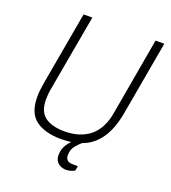

<svg xmlns="http://www.w3.org/2000/svg" viewBox="-151 -797 954 1073"><g transform="rotate(20 325.5 -261.0)"><path d="M281 12Q185 12 130 -28Q75 -68 75 -166Q75 -184 77.5 -206.5Q80 -229 84 -252L161 -686H213L132 -232Q129 -217 127.5 -198.5Q126 -180 126 -167Q126 -96 167 -65.5Q208 -35 283 -35Q375 -35 433 -81.5Q491 -128 508 -225L589 -686H641L563 -246Q546 -151 508 -94Q470 -37 412.5 -12.5Q355 12 281 12ZM367 164Q349 164 333.5 157.5Q318 151 308 136.5Q298 122 298 100Q298 76 306.5 56Q315 36 329.5 19Q344 2 362 -12H401L400 -8Q386 3 366.5 26Q347 49 347 84Q347 101 357 111.5Q367 122 391 122H421L416 150Q404 157 390.5 160.5Q377 164 367 164Z"/></g></svg>

Font: Archivo SemiCondensed Thin
Style: Italic
Weight: 250
Width: 4
Italic angle: -10°
Designer: Hector Gatti
Foundry: Omnibus-Type
Version: Version 2.001